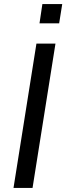

<svg xmlns="http://www.w3.org/2000/svg" viewBox="-20 -918 324 938"><path d="M46 0 158 -705H251L139 0ZM173 -804 187 -898H284L269 -804Z"/></svg>

Font: Nunito Sans 12pt ExtraLight 12pt Medium
Style: Italic
Weight: 500
Italic angle: -9°
Version: Version 3.101;gftools[0.9.27]